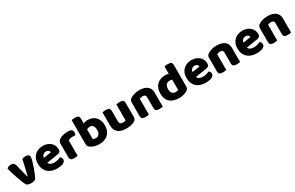

<svg xmlns="http://www.w3.org/2000/svg" viewBox="212 -2169 5680 3693"><g transform="rotate(-30 3052.5 -322.5)"><path d="M438 -496Q473 -496 497 -481Q521 -466 521 -429Q521 -413 514 -382.5Q507 -352 495 -313.5Q483 -275 468 -232Q453 -189 437 -148.5Q421 -108 405 -72.5Q389 -37 377 -15Q363 -4 336 3Q309 10 275 10Q236 10 207.5 0Q179 -10 168 -32Q159 -49 146.5 -79Q134 -109 120 -147Q106 -185 91 -227Q76 -269 62.5 -311Q49 -353 38 -392Q27 -431 20 -461Q34 -475 57.5 -485.5Q81 -496 109 -496Q144 -496 166.5 -481.5Q189 -467 200 -427L239 -274Q250 -229 260 -192.5Q270 -156 275 -136H280Q299 -210 320 -300Q341 -390 358 -477Q375 -486 396.5 -491Q418 -496 438 -496Z M738 -176Q752 -140 785 -125.5Q818 -111 859 -111Q901 -111 939 -121.5Q977 -132 1000 -146Q1016 -136 1027 -118Q1038 -100 1038 -80Q1038 -55 1024 -37Q1010 -19 984.5 -7Q959 5 924 10.5Q889 16 847 16Q788 16 737.5 -0.5Q687 -17 650 -50Q613 -83 592 -133Q571 -183 571 -250Q571 -316 592.5 -363.5Q614 -411 649.5 -441.5Q685 -472 730 -486.5Q775 -501 822 -501Q875 -501 918.5 -485Q962 -469 993.5 -441Q1025 -413 1042 -374Q1059 -335 1059 -289Q1059 -255 1040 -237Q1021 -219 987 -214ZM823 -377Q785 -377 759.5 -354Q734 -331 729 -289L899 -317Q898 -327 893 -337.5Q888 -348 879 -357Q870 -366 856 -371.5Q842 -377 823 -377Z M1311 -1Q1300 2 1279.5 5Q1259 8 1235 8Q1185 8 1163 -8.5Q1141 -25 1141 -72V-369Q1141 -398 1156 -419.5Q1171 -441 1197 -457Q1232 -478 1278.5 -489Q1325 -500 1376 -500Q1485 -500 1485 -423Q1485 -405 1480 -389.5Q1475 -374 1468 -363Q1449 -367 1413 -367Q1387 -367 1359.5 -361Q1332 -355 1311 -343Z M1822 -501Q1871 -501 1914.5 -484.5Q1958 -468 1990 -436Q2022 -404 2040.5 -356Q2059 -308 2059 -245Q2059 -182 2039.5 -133.5Q2020 -85 1985 -52Q1950 -19 1899.5 -1.5Q1849 16 1788 16Q1722 16 1676 0.5Q1630 -15 1598 -38Q1554 -69 1554 -118V-652Q1565 -655 1585.5 -658Q1606 -661 1630 -661Q1680 -661 1702 -644.5Q1724 -628 1724 -581V-482Q1744 -490 1768.5 -495.5Q1793 -501 1822 -501ZM1790 -368Q1770 -368 1753.5 -363Q1737 -358 1723 -350V-133Q1734 -127 1749.5 -122.5Q1765 -118 1786 -118Q1831 -118 1858 -150Q1885 -182 1885 -245Q1885 -309 1859.5 -338.5Q1834 -368 1790 -368Z M2142 -484Q2153 -487 2173.5 -490Q2194 -493 2218 -493Q2268 -493 2290 -476.5Q2312 -460 2312 -413V-193Q2312 -152 2332 -134.5Q2352 -117 2390 -117Q2413 -117 2427.5 -121Q2442 -125 2450 -129V-484Q2461 -487 2481.5 -490Q2502 -493 2526 -493Q2576 -493 2598 -476.5Q2620 -460 2620 -413V-104Q2620 -54 2578 -29Q2543 -7 2494.5 4.5Q2446 16 2389 16Q2335 16 2289.5 4Q2244 -8 2211 -33Q2178 -58 2160 -97.5Q2142 -137 2142 -193Z M3202 -1Q3191 2 3170.5 5Q3150 8 3126 8Q3076 8 3054 -8.5Q3032 -25 3032 -72V-308Q3032 -339 3013.5 -353.5Q2995 -368 2965 -368Q2945 -368 2927.5 -363Q2910 -358 2894 -350V-1Q2883 2 2862.5 5Q2842 8 2818 8Q2768 8 2746 -8.5Q2724 -25 2724 -72V-373Q2724 -400 2735.5 -417Q2747 -434 2767 -448Q2801 -472 2852.5 -486.5Q2904 -501 2967 -501Q3080 -501 3141 -451.5Q3202 -402 3202 -313Z M3543 -501Q3586 -501 3617 -490V-652Q3628 -655 3648.5 -658Q3669 -661 3693 -661Q3743 -661 3765 -644.5Q3787 -628 3787 -581V-107Q3787 -60 3743 -32Q3714 -13 3668.5 1.5Q3623 16 3563 16Q3432 16 3359 -48.5Q3286 -113 3286 -241Q3286 -307 3306 -356Q3326 -405 3360.5 -437Q3395 -469 3442 -485Q3489 -501 3543 -501ZM3618 -357Q3607 -362 3594 -365Q3581 -368 3567 -368Q3515 -368 3486.5 -336.5Q3458 -305 3458 -241Q3458 -178 3485 -148Q3512 -118 3562 -118Q3580 -118 3595 -122Q3610 -126 3618 -131Z M4039 -176Q4053 -140 4086 -125.5Q4119 -111 4160 -111Q4202 -111 4240 -121.5Q4278 -132 4301 -146Q4317 -136 4328 -118Q4339 -100 4339 -80Q4339 -55 4325 -37Q4311 -19 4285.5 -7Q4260 5 4225 10.5Q4190 16 4148 16Q4089 16 4038.5 -0.5Q3988 -17 3951 -50Q3914 -83 3893 -133Q3872 -183 3872 -250Q3872 -316 3893.5 -363.5Q3915 -411 3950.5 -441.5Q3986 -472 4031 -486.5Q4076 -501 4123 -501Q4176 -501 4219.5 -485Q4263 -469 4294.5 -441Q4326 -413 4343 -374Q4360 -335 4360 -289Q4360 -255 4341 -237Q4322 -219 4288 -214ZM4124 -377Q4086 -377 4060.5 -354Q4035 -331 4030 -289L4200 -317Q4199 -327 4194 -337.5Q4189 -348 4180 -357Q4171 -366 4157 -371.5Q4143 -377 4124 -377Z M4920 -1Q4909 2 4888.5 5Q4868 8 4844 8Q4794 8 4772 -8.5Q4750 -25 4750 -72V-308Q4750 -339 4731.5 -353.5Q4713 -368 4683 -368Q4663 -368 4645.5 -363Q4628 -358 4612 -350V-1Q4601 2 4580.5 5Q4560 8 4536 8Q4486 8 4464 -8.5Q4442 -25 4442 -72V-373Q4442 -400 4453.5 -417Q4465 -434 4485 -448Q4519 -472 4570.5 -486.5Q4622 -501 4685 -501Q4798 -501 4859 -451.5Q4920 -402 4920 -313Z M5171 -176Q5185 -140 5218 -125.5Q5251 -111 5292 -111Q5334 -111 5372 -121.5Q5410 -132 5433 -146Q5449 -136 5460 -118Q5471 -100 5471 -80Q5471 -55 5457 -37Q5443 -19 5417.5 -7Q5392 5 5357 10.5Q5322 16 5280 16Q5221 16 5170.5 -0.5Q5120 -17 5083 -50Q5046 -83 5025 -133Q5004 -183 5004 -250Q5004 -316 5025.5 -363.5Q5047 -411 5082.5 -441.5Q5118 -472 5163 -486.5Q5208 -501 5255 -501Q5308 -501 5351.5 -485Q5395 -469 5426.5 -441Q5458 -413 5475 -374Q5492 -335 5492 -289Q5492 -255 5473 -237Q5454 -219 5420 -214ZM5256 -377Q5218 -377 5192.5 -354Q5167 -331 5162 -289L5332 -317Q5331 -327 5326 -337.5Q5321 -348 5312 -357Q5303 -366 5289 -371.5Q5275 -377 5256 -377Z M6052 -1Q6041 2 6020.5 5Q6000 8 5976 8Q5926 8 5904 -8.5Q5882 -25 5882 -72V-308Q5882 -339 5863.5 -353.5Q5845 -368 5815 -368Q5795 -368 5777.5 -363Q5760 -358 5744 -350V-1Q5733 2 5712.5 5Q5692 8 5668 8Q5618 8 5596 -8.5Q5574 -25 5574 -72V-373Q5574 -400 5585.5 -417Q5597 -434 5617 -448Q5651 -472 5702.5 -486.5Q5754 -501 5817 -501Q5930 -501 5991 -451.5Q6052 -402 6052 -313Z"/></g></svg>

Font: Baloo Da 2 ExtraBold
Style: Regular
Weight: 800
Designer: Noopur Datye, Sulekha Rajkumar and Ek Type
Foundry: Ek Type
Version: Version 1.640;hotconv 1.0.111;makeotfexe 2.5.65597; ttfautoh